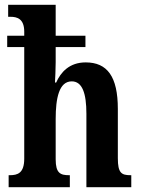

<svg xmlns="http://www.w3.org/2000/svg" viewBox="-20 -780 588 800"><path d="M16 0H271V-50H268C232 -50 212 -58 212 -116V-284C212 -371 226 -441 279 -441C323 -441 340 -391 340 -306V0H527V-50H524C486 -50 471 -59 471 -121V-326C471 -461 427 -520 337 -520C269 -520 233 -479 214 -436H209C210 -455 212 -490 212 -521V-584H336V-631H212V-760H14V-710H24C51 -710 81 -702 81 -648V-631H10V-584H81V-119C81 -59 54 -50 21 -50H16Z"/></svg>

Font: Noto Serif Georgian ExtraCondensed Bold
Style: Regular
Weight: 700
Width: 2
Designer: Monotype Design Team, Akaki Razmadze
Foundry: Google LLC
Version: Version 2.003